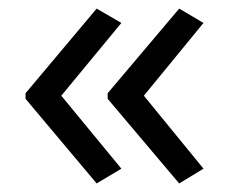

<svg xmlns="http://www.w3.org/2000/svg" viewBox="-20 -488 537 451"><path d="M40 -269 207 -467.8 265.1 -434.1 124 -263.2 265.1 -91.8 207 -57.1 40 -255.9ZM232.9 -269 400.9 -467.8 458 -434.1 317.9 -263.2 458 -91.8 400.9 -57.1 232.9 -255.9Z"/></svg>

Font: HunimalSansv1.5
Style: Regular
Weight: 400
Foundry: Ascender Corporation
Version: Version 1.10